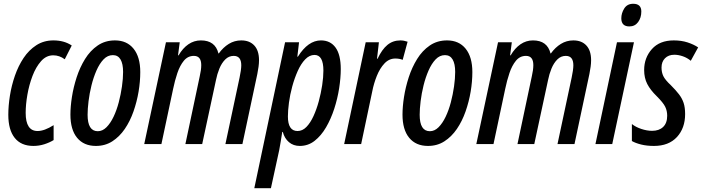

<svg xmlns="http://www.w3.org/2000/svg" viewBox="-20 -763 3718 1017"><path d="M157 10Q92 10 58 -32.5Q24 -75 24 -155Q24 -202 32.5 -256Q41 -310 59 -362Q77 -414 105 -456Q133 -498 172.5 -523.5Q212 -549 263 -549Q320 -549 360 -522L323 -449Q295 -470 262 -470Q225 -470 197.5 -439Q170 -408 152 -360.5Q134 -313 125 -261Q116 -209 116 -165Q116 -69 179 -69Q215 -69 264 -100V-21Q243 -8 215 1Q187 10 157 10Z M488 10Q424 10 388.5 -33Q353 -76 353 -156Q353 -198 361 -249.5Q369 -301 386 -353.5Q403 -406 430.5 -450.5Q458 -495 497.5 -522Q537 -549 589 -549Q652 -549 687.5 -505Q723 -461 723 -381Q723 -331 714 -277.5Q705 -224 687 -172.5Q669 -121 641 -80Q613 -39 575 -14.5Q537 10 488 10ZM498 -68Q523 -68 544 -89Q565 -110 581.5 -144.5Q598 -179 609 -221Q620 -263 626 -305Q632 -347 632 -382Q632 -425 618.5 -448Q605 -471 578 -471Q550 -471 528.5 -448.5Q507 -426 491 -389.5Q475 -353 464.5 -310.5Q454 -268 449 -227Q444 -186 444 -155Q444 -68 498 -68Z M744 0 859 -539H932L923 -470H926Q948 -508 978 -528.5Q1008 -549 1044 -549Q1120 -549 1137 -480H1139Q1162 -512 1192 -530.5Q1222 -549 1258 -549Q1302 -549 1327 -522Q1352 -495 1352 -444Q1352 -428 1349.5 -409.5Q1347 -391 1343 -371L1264 0H1174L1249 -352Q1253 -370 1255.5 -388Q1258 -406 1258 -417Q1258 -467 1218 -467Q1192 -467 1173 -448Q1154 -429 1142 -399.5Q1130 -370 1124 -339L1051 0H962L1038 -359Q1046 -393 1046 -418Q1046 -467 1007 -467Q975 -467 954 -441.5Q933 -416 919.5 -376Q906 -336 897 -292L835 0Z M1327 234 1490 -539H1564L1555 -463H1558Q1612 -549 1680 -549Q1730 -549 1757.5 -511Q1785 -473 1785 -397Q1785 -351 1776.5 -296Q1768 -241 1750.5 -187Q1733 -133 1707 -88.5Q1681 -44 1646.5 -17Q1612 10 1568 10Q1534 10 1510.5 -10Q1487 -30 1478 -64H1475Q1467 -11 1459 32L1415 234ZM1556 -69Q1582 -69 1603 -90.5Q1624 -112 1640.5 -148Q1657 -184 1668.5 -226.5Q1680 -269 1686.5 -311.5Q1693 -354 1693 -389Q1693 -472 1646 -472Q1619 -472 1596.5 -448.5Q1574 -425 1557 -387Q1540 -349 1528 -305Q1516 -261 1510.5 -219Q1505 -177 1505 -146Q1505 -69 1556 -69Z M1803 0 1917 -539H1987L1977 -452H1980Q2003 -501 2032 -525Q2061 -549 2101 -549Q2119 -549 2139 -542L2113 -446Q2096 -453 2074 -453Q2041 -453 2016.5 -427Q1992 -401 1976 -361Q1960 -321 1952 -280L1893 0Z M2247 10Q2183 10 2147.5 -33Q2112 -76 2112 -156Q2112 -198 2120 -249.5Q2128 -301 2145 -353.5Q2162 -406 2189.5 -450.5Q2217 -495 2256.5 -522Q2296 -549 2348 -549Q2411 -549 2446.5 -505Q2482 -461 2482 -381Q2482 -331 2473 -277.5Q2464 -224 2446 -172.5Q2428 -121 2400 -80Q2372 -39 2334 -14.5Q2296 10 2247 10ZM2257 -68Q2282 -68 2303 -89Q2324 -110 2340.5 -144.5Q2357 -179 2368 -221Q2379 -263 2385 -305Q2391 -347 2391 -382Q2391 -425 2377.5 -448Q2364 -471 2337 -471Q2309 -471 2287.5 -448.5Q2266 -426 2250 -389.5Q2234 -353 2223.5 -310.5Q2213 -268 2208 -227Q2203 -186 2203 -155Q2203 -68 2257 -68Z M2503 0 2618 -539H2691L2682 -470H2685Q2707 -508 2737 -528.5Q2767 -549 2803 -549Q2879 -549 2896 -480H2898Q2921 -512 2951 -530.5Q2981 -549 3017 -549Q3061 -549 3086 -522Q3111 -495 3111 -444Q3111 -428 3108.5 -409.5Q3106 -391 3102 -371L3023 0H2933L3008 -352Q3012 -370 3014.5 -388Q3017 -406 3017 -417Q3017 -467 2977 -467Q2951 -467 2932 -448Q2913 -429 2901 -399.5Q2889 -370 2883 -339L2810 0H2721L2797 -359Q2805 -393 2805 -418Q2805 -467 2766 -467Q2734 -467 2713 -441.5Q2692 -416 2678.5 -376Q2665 -336 2656 -292L2594 0Z M3314 -623Q3271 -623 3271 -666Q3271 -693 3286.5 -718Q3302 -743 3334 -743Q3377 -743 3377 -702Q3377 -669 3360 -646Q3343 -623 3314 -623ZM3134 0 3248 -539H3338L3223 0Z M3444 10Q3406 10 3376 2.5Q3346 -5 3327 -16V-106Q3347 -90 3377 -80Q3407 -70 3434 -70Q3471 -70 3492.5 -90.5Q3514 -111 3514 -150Q3514 -176 3503.5 -197.5Q3493 -219 3459 -253Q3425 -286 3408.5 -318Q3392 -350 3392 -392Q3392 -457 3433 -503Q3474 -549 3549 -549Q3589 -549 3621.5 -538.5Q3654 -528 3678 -512L3639 -441Q3620 -457 3596.5 -465Q3573 -473 3552 -473Q3521 -473 3502.5 -454.5Q3484 -436 3484 -405Q3484 -380 3493.5 -360Q3503 -340 3534 -311Q3560 -285 3576.5 -263.5Q3593 -242 3601 -218Q3609 -194 3609 -159Q3609 -84 3565.5 -37Q3522 10 3444 10Z"/></svg>

Font: Noto Sans ExtraCondensed Medium
Style: Italic
Weight: 500
Width: 2
Italic angle: -12°
Designer: Monotype Design Team
Foundry: Monotype Imaging Inc.
Version: Version 2.013; ttfautohint (v1.8.4.7-5d5b)